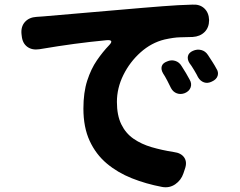

<svg xmlns="http://www.w3.org/2000/svg" viewBox="-20 -769 1040 831"><path d="M73 -622Q70 -654 88 -674Q106 -694 138 -696Q143 -696 153 -697Q163 -698 167 -698Q234 -704 347 -713.5Q460 -723 597 -735Q648 -739 684 -742Q720 -745 750.5 -746.5Q781 -748 813 -749Q845 -751 864.5 -732.5Q884 -714 885 -682Q885 -650 865.5 -630.5Q846 -611 814 -609Q783 -608 758 -607.5Q733 -607 692 -598Q635 -584 588.5 -542.5Q542 -501 514 -444.5Q486 -388 486 -328Q486 -270 505 -231Q524 -192 558 -168.5Q592 -145 636.5 -132Q681 -119 732 -111Q764 -107 777.5 -87Q791 -67 780 -37L774 -19Q764 11 738.5 28.5Q713 46 681 40Q612 27 550.5 2.5Q489 -22 442 -61.5Q395 -101 368 -159.5Q341 -218 341 -299Q341 -369 357.5 -420Q374 -471 399.5 -508Q425 -545 452 -573Q476 -598 441 -595Q368 -588 301 -579Q234 -570 151 -556Q119 -551 98 -566.5Q77 -582 74 -614ZM703 -503Q721 -511 738.5 -505.5Q756 -500 766 -483Q774 -471 785 -452.5Q796 -434 801 -424Q811 -407 805 -390.5Q799 -374 780 -366Q762 -359 745.5 -365Q729 -371 720 -388Q716 -397 704.5 -419Q693 -441 686 -451Q676 -468 680 -482Q684 -496 703 -503ZM815 -549Q833 -557 851 -552.5Q869 -548 880 -531Q888 -519 899.5 -501Q911 -483 916 -473Q927 -457 922 -441Q917 -425 897 -416Q879 -407 863 -412.5Q847 -418 837 -435Q833 -444 820.5 -465Q808 -486 800 -496Q790 -512 793.5 -526.5Q797 -541 815 -549Z"/></svg>

Font: Chiron GoRound TC EB
Style: Regular
Weight: 700
Designer: Ryoko NISHIZUKA 西塚涼子 (kana, bopomofo & ideographs); Paul D. Hunt (Latin, Greek & Cyrillic); Sandoll Communications 산돌커뮤니
Foundry: Adobe
Version: Version 1.000;hotconv 1.1.1;makeotfexe 2.6.0